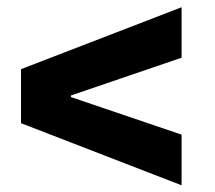

<svg xmlns="http://www.w3.org/2000/svg" viewBox="-20 -636 608 544"><path d="M494.5 -472.5 181 -365.5V-361L494.5 -254.5V-111L39.5 -287V-440L494.5 -615.5Z"/></svg>

Font: Hepta Slab ExtraLight
Style: Bold
Weight: 700
Version: Version 1.102